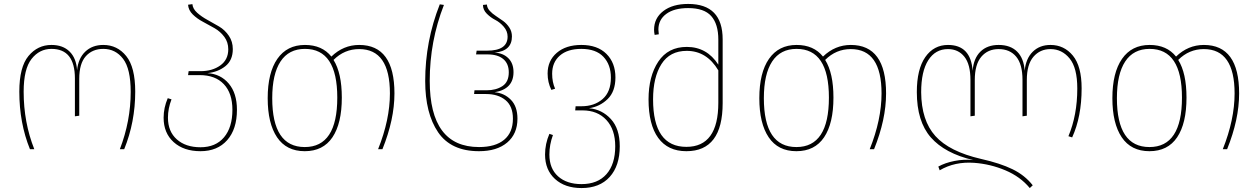

<svg xmlns="http://www.w3.org/2000/svg" viewBox="-20 -757 6384 974"><path d="M132 0Q78 -133 78 -292Q78 -417 124.5 -473Q171 -529 241 -529Q299 -529 333 -495.5Q367 -462 371 -401Q377 -461 412.5 -495Q448 -529 504 -529Q575 -529 620.5 -472.5Q666 -416 666 -292Q666 -138 610 0H588Q643 -143 643 -291Q643 -408 604.5 -458.5Q566 -509 504 -509Q449 -509 415.5 -472Q382 -435 382 -357V-170L360 -167V-359Q360 -509 241 -509Q180 -509 140 -458Q100 -407 100 -292Q100 -136 154 0Z M1032 -386Q1099 -382 1140.5 -333Q1182 -284 1182 -200Q1182 -102 1132.5 -46Q1083 10 997 10Q912 10 861 -36Q810 -82 810 -160Q810 -210 831 -259L850 -253Q832 -206 832 -160Q832 -90 877 -50Q922 -10 997 -10Q1074 -10 1116.5 -60.5Q1159 -111 1159 -200Q1159 -284 1115.5 -330Q1072 -376 993 -376H934L937 -396H997Q1057 -396 1097.5 -425Q1138 -454 1138 -507Q1138 -543 1118 -570Q1098 -597 1068.5 -614Q1039 -631 1009.5 -646.5Q980 -662 958 -683.5Q936 -705 934 -733L956 -736Q958 -712 980.5 -692Q1003 -672 1032.5 -656Q1062 -640 1091.5 -622.5Q1121 -605 1141 -575.5Q1161 -546 1161 -508Q1161 -451 1123 -421Q1085 -391 1032 -386Z M1802 -529Q1981 -529 1981 -283Q1981 -151 1920 0H1898Q1958 -150 1958 -283Q1958 -508 1802 -508Q1727 -508 1672 -453Q1714 -386 1714 -262Q1714 -131 1666.5 -60.5Q1619 10 1526 10Q1433 10 1385.5 -60.5Q1338 -131 1338 -259Q1338 -388 1387 -458.5Q1436 -529 1527 -529Q1614 -529 1661 -470Q1722 -529 1802 -529ZM1691 -262Q1691 -509 1527 -509Q1445 -509 1403 -445Q1361 -381 1361 -259Q1361 -11 1526 -11Q1691 -11 1691 -262Z M2410 10Q2268 10 2202.5 -86Q2137 -182 2137 -346Q2137 -548 2211 -735L2232 -732Q2160 -548 2160 -347Q2160 -11 2410 -11Q2493 -11 2537.5 -48Q2582 -85 2582 -155Q2582 -218 2544.5 -249Q2507 -280 2446 -280H2385L2387 -299H2449Q2496 -299 2528.5 -320Q2561 -341 2561 -390Q2561 -434 2533 -457.5Q2505 -481 2453 -481H2395L2398 -500H2451Q2555 -500 2555 -571Q2555 -599 2535.5 -621.5Q2516 -644 2492.5 -656Q2469 -668 2449.5 -687.5Q2430 -707 2430 -732L2450 -734Q2451 -717 2464 -702.5Q2477 -688 2495.5 -676Q2514 -664 2532.5 -650.5Q2551 -637 2564 -617Q2577 -597 2577 -572Q2577 -498 2489 -490Q2532 -488 2558.5 -462Q2585 -436 2585 -391Q2585 -305 2489 -289Q2538 -285 2571.5 -251Q2605 -217 2605 -155Q2605 -78 2553 -34Q2501 10 2410 10Z M2968 -208Q3034 -202 3079 -153Q3124 -104 3124 -15Q3124 84 3073 140.5Q3022 197 2930 197Q2846 197 2795.5 151Q2745 105 2745 27Q2745 -27 2767 -78L2785 -72Q2767 -23 2767 27Q2767 98 2811 137.5Q2855 177 2930 177Q3012 177 3056.5 126.5Q3101 76 3101 -15Q3101 -100 3056 -148.5Q3011 -197 2935 -197H2898L2900 -218H2930Q2995 -218 3037 -254.5Q3079 -291 3079 -363Q3079 -429 3041 -469Q3003 -509 2929 -509Q2859 -509 2820 -475Q2781 -441 2781 -383Q2781 -340 2796 -307L2777 -301Q2758 -339 2758 -384Q2758 -449 2804.5 -489Q2851 -529 2929 -529Q3011 -529 3056.5 -483.5Q3102 -438 3102 -364Q3102 -293 3062.5 -254.5Q3023 -216 2968 -208Z M3471 -737Q3646 -737 3646 -557V-234Q3646 10 3462 10Q3368 10 3319 -57.5Q3270 -125 3270 -253Q3270 -370 3319.5 -444.5Q3369 -519 3464 -519Q3566 -519 3624 -429V-556Q3624 -635 3588 -675.5Q3552 -716 3471 -716Q3400 -716 3360 -686.5Q3320 -657 3320 -607Q3320 -599 3322 -583L3301 -580Q3298 -594 3298 -606Q3298 -665 3345 -701Q3392 -737 3471 -737ZM3462 -12Q3624 -12 3624 -236V-400Q3565 -499 3464 -499Q3378 -499 3335.5 -432Q3293 -365 3293 -253Q3293 -12 3462 -12Z M4296 -529Q4475 -529 4475 -283Q4475 -151 4414 0H4392Q4452 -150 4452 -283Q4452 -508 4296 -508Q4221 -508 4166 -453Q4208 -386 4208 -262Q4208 -131 4160.5 -60.5Q4113 10 4020 10Q3927 10 3879.5 -60.5Q3832 -131 3832 -259Q3832 -388 3881 -458.5Q3930 -529 4021 -529Q4108 -529 4155 -470Q4216 -529 4296 -529ZM4185 -262Q4185 -509 4021 -509Q3939 -509 3897 -445Q3855 -381 3855 -259Q3855 -11 4020 -11Q4185 -11 4185 -262Z M5309 -529Q5378 -529 5422.5 -475Q5467 -421 5467 -309Q5467 -165 5419 -60L5400 -66Q5445 -173 5445 -308Q5445 -413 5406 -460.5Q5367 -508 5309 -508Q5256 -508 5222.5 -469Q5189 -430 5189 -351V-170L5167 -167V-352Q5167 -431 5135 -469.5Q5103 -508 5046 -508Q4991 -508 4958 -469Q4925 -430 4925 -351V-170L4903 -167V-351Q4903 -431 4872 -469.5Q4841 -508 4789 -508Q4725 -508 4689 -451.5Q4653 -395 4653 -289Q4654 -146 4725 -67Q4796 12 4956 49Q5054 71 5116.5 101.5Q5179 132 5219 183L5204 197Q5156 139 5080 107Q5004 75 4922 69Q4823 62 4747 107L4740 88Q4774 69 4822 59.5Q4870 50 4917 55Q4773 21 4702 -60Q4631 -141 4631 -290Q4631 -406 4674 -467.5Q4717 -529 4789 -529Q4905 -529 4914 -398Q4919 -461 4953.5 -495Q4988 -529 5046 -529Q5106 -529 5140 -495Q5174 -461 5178 -398Q5184 -460 5219 -494.5Q5254 -529 5309 -529Z M6087 -529Q6266 -529 6266 -283Q6266 -151 6205 0H6183Q6243 -150 6243 -283Q6243 -508 6087 -508Q6012 -508 5957 -453Q5999 -386 5999 -262Q5999 -131 5951.5 -60.5Q5904 10 5811 10Q5718 10 5670.5 -60.5Q5623 -131 5623 -259Q5623 -388 5672 -458.5Q5721 -529 5812 -529Q5899 -529 5946 -470Q6007 -529 6087 -529ZM5976 -262Q5976 -509 5812 -509Q5730 -509 5688 -445Q5646 -381 5646 -259Q5646 -11 5811 -11Q5976 -11 5976 -262Z"/></svg>

Font: FiraGO Thin
Style: Regular
Weight: 100
Designer: bBox Type
Foundry: bBox Type GmbH
Version: Version 1.001;PS 001.001;hotconv 1.0.88;makeotf.lib2.5.64775